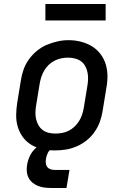

<svg xmlns="http://www.w3.org/2000/svg" viewBox="-20 -741 640 956"><path d="M254 8Q223 8 193 2Q163 -4 137.5 -19Q112 -34 94.5 -57.5Q77 -81 68.5 -109.5Q60 -138 60.5 -169Q61 -200 66 -231L84 -341Q88 -368 97.5 -395Q107 -422 124 -445.5Q141 -469 164 -488Q187 -507 213.5 -518Q240 -529 267 -535Q294 -541 322 -541Q353 -541 382.5 -533.5Q412 -526 437 -511Q462 -496 480 -472.5Q498 -449 506.5 -420.5Q515 -392 515 -361Q515 -330 509 -299L491 -189Q487 -162 477.5 -135.5Q468 -109 451.5 -85Q435 -61 412 -42.5Q389 -24 362.5 -12.5Q336 -1 308.5 3.5Q281 8 254 8ZM255 -76Q272 -76 289 -79Q306 -82 322 -90Q338 -98 351 -110.5Q364 -123 373.5 -138Q383 -153 388.5 -169.5Q394 -186 397 -203L415 -313Q418 -330 418.5 -347.5Q419 -365 415.5 -381.5Q412 -398 404 -412.5Q396 -427 382.5 -436.5Q369 -446 352 -450Q335 -454 318 -454Q301 -454 284.5 -450.5Q268 -447 252 -439Q236 -431 223 -418.5Q210 -406 201 -391Q192 -376 186.5 -360Q181 -344 178 -327L160 -217Q157 -200 156.5 -182.5Q156 -165 159.5 -149Q163 -133 171 -118.5Q179 -104 192 -94Q205 -84 221.5 -80Q238 -76 255 -76Q255 -76 255 -76Q255 -76 255 -76ZM311 195H236Q219 195 202 193Q185 191 170 185Q155 179 142.5 169Q130 159 122.5 144.5Q115 130 113.5 113Q112 96 115 79Q119 55 130 33Q141 11 160 -5.5Q179 -22 203 -28.5Q227 -35 250 -35L244 0Q236 0 229 6Q222 12 218.5 19.5Q215 27 212.5 34.5Q210 42 209 50Q207 61 208 71.5Q209 82 215 90Q221 98 231 101.5Q241 105 251 105H326ZM506 -639H206V-721H506Z"/></svg>

Font: Iosevka Slab Medium Extended
Style: Italic
Weight: 500
Width: 7
Italic angle: -9°
Monospace: yes
Designer: Belleve Invis
Foundry: Belleve Invis
Version: Version 11.1.0; ttfautohint (v1.8.3)